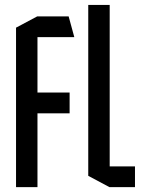

<svg xmlns="http://www.w3.org/2000/svg" viewBox="-20 -768 605 788"><path d="M133.8 -302.9 46.8 -388.1H265.7V-302.9ZM45.8 0V-388.1H46.8L133.8 -302.9V0ZM45.8 -388.1V-654.5L132.8 -700.8H133.8V-388.1ZM133.8 -615.6V-700.8H261.7L284.7 -616.6V-615.6ZM429.2 0 342.2 -46.4V-747.8H430.2V0ZM430.2 0V-85.2H534V0Z"/></svg>

Font: Foldit Thin
Style: Regular
Weight: 100
Designer: Sophia Tai
Foundry: Sophia Tai
Version: Version 1.003